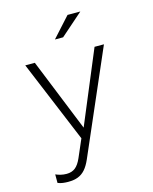

<svg xmlns="http://www.w3.org/2000/svg" viewBox="-133 -782 865 1087"><g transform="rotate(-15 300.0 -238.0)"><path d="M129 219Q115 219 99 217Q83 215 69 209V159Q82 165 98.5 169Q115 173 133 173Q163 173 183.5 157Q204 141 220 104L265 0L65 -481H121L293 -55L471 -481H526L263 125Q248 159 230 179.5Q212 200 188 209.5Q164 219 129 219ZM265 -579 370 -695H445L313 -579Z"/></g></svg>

Font: Red Hat Mono VF Light
Style: Regular
Weight: 300
Monospace: yes
Designer: Pentagram, MCKL
Foundry: Pentagram, MCKL
Version: Version 1.023